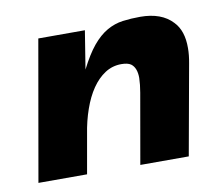

<svg xmlns="http://www.w3.org/2000/svg" viewBox="-56 -487 646 554"><g transform="rotate(-10 267.5 -210.5)"><path d="M455 0H313L349 -205.5Q353 -228 353.5 -248Q353.5 -277.5 337.5 -289.5Q328 -296 309.5 -296Q283 -296 261.5 -282Q240 -268 223.2 -243.5Q206.5 -219 194.8 -185.5Q183 -152 177 -113.5L157 0H14.5L86.5 -410.5H223L205 -298.5Q226 -340 246.2 -364.5Q266.5 -389 288.8 -401.8Q311 -414.5 335.5 -417.8Q360 -421 386.5 -421Q449 -421 481 -386.5Q507.5 -359.5 507 -308Q507 -288 502.5 -264Z"/></g></svg>

Font: Lucymar Sans
Style: Bold Italic
Weight: 700
Italic angle: -10°
Foundry: The League of Moveable Type (original font) / Main changes by Cristiano Sobral with portions from Mirco Monsees
Version: Version 2.00;August 30, 2020;FontCreator 13.0.0.2681 64-bit